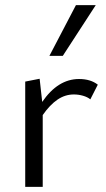

<svg xmlns="http://www.w3.org/2000/svg" viewBox="-20 -726 413 746"><path d="M78 -409 134 -420 144 -330Q205 -419 287 -419Q332 -419 360 -397L331 -340Q320 -349 302.5 -354Q285 -359 267 -359Q233 -359 203.5 -339Q174 -319 146 -279V0H78ZM275 -706H352L224 -509H172Z"/></svg>

Font: LXGW Bright GB
Style: Regular
Weight: 400
Designer: Christian Thalmann (Catharsis Fonts)
Foundry: LXGW / Christian Thalmann (Catharsis Fonts) / Fontworks Inc.
Version: Version 5.510